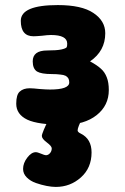

<svg xmlns="http://www.w3.org/2000/svg" viewBox="-20 -492 493 757"><path d="M299 35Q341 56 341 109Q341 170 299 207.5Q257 245 200 245Q184 245 163.5 241Q143 237 121.5 229.5Q100 222 85.5 207.5Q71 193 71 174Q71 151 87.5 129.5Q104 108 121 108Q128 108 142 114Q156 120 161 120Q170 120 177 112Q184 104 184 93Q184 84 164.5 69.5Q145 55 145 44Q145 38 153 19Q161 0 169 -15L177 -31H307Q286 10 286 22Q286 29 299 35ZM299 35Q341 56 341 109Q341 170 299 207.5Q257 245 200 245Q184 245 163.5 241Q143 237 121.5 229.5Q100 222 85.5 207.5Q71 193 71 174Q71 151 87.5 129.5Q104 108 121 108Q128 108 142 114Q156 120 161 120Q170 120 177 112Q184 104 184 93Q184 84 164.5 69.5Q145 55 145 44Q145 38 153 19Q161 0 169 -15L177 -31H307Q286 10 286 22Q286 29 299 35ZM243 -306Q240 -301 222 -297Q204 -293 166 -293Q109 -293 109 -250Q109 -221 126 -210Q143 -200 184 -200Q204 -200 218 -198Q231 -197 239 -193Q247 -188 250 -182Q253 -176 253 -167Q253 -139 177 -139Q163 -139 137 -141Q110 -144 97 -144Q72 -144 58 -131Q44 -119 44 -83Q44 -41 88 -20Q131 0 232 0Q313 0 361 -38Q409 -76 409 -137Q409 -167 401 -187Q393 -208 378 -221Q363 -235 335 -250Q395 -291 395 -361Q395 -410 348 -441Q302 -472 208 -472Q62 -472 62 -410Q62 -349 112 -349Q122 -349 145 -351Q168 -354 181 -354Q245 -354 245 -320Q245 -310 243 -306Z"/></svg>

Font: Coiny 2.0
Style: Regular
Weight: 400
Version: Version 1.001 July 11, 2018